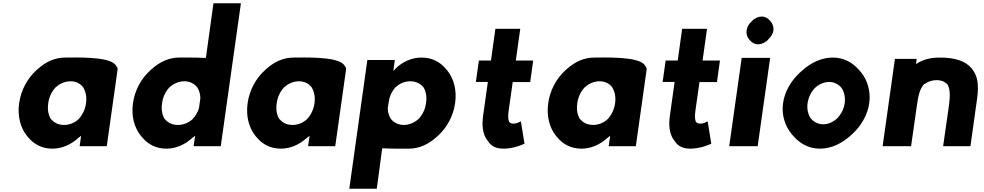

<svg xmlns="http://www.w3.org/2000/svg" viewBox="-20 -887 6019 1174"><path d="M692 -483 685 -492C643 -543 437 -535 379 -535C315 -535 260 -509 211 -465L202 -457C147 -407 108 -335 97 -256C86 -177 105 -105 145 -56L151 -49C187 -5 236 22 301 22C361 22 416 -5 457 -42L476 -57L467 6L468 7H632L633 6L699 -462C700 -471 697 -475 692 -482ZM322 -355H323C347 -377 379 -390 411 -390C442 -390 469 -378 488 -354C503 -329 512 -296 506 -256C501 -219 485 -185 461 -159C438 -137 405 -123 373 -123C340 -123 313 -134 294 -157H293L291 -159C276 -183 269 -216 275 -256C280 -295 297 -328 320 -353ZM685 -488 684 -487Z M1018 -355H1019C1043 -377 1075 -390 1107 -390C1139 -390 1167 -377 1186 -353C1197 -337 1205 -313 1205 -286V-285L1197 -228V-227C1189 -200 1175 -177 1158 -159C1135 -137 1102 -123 1069 -123C1036 -123 1009 -134 990 -157H989L987 -159C972 -183 965 -216 971 -256C976 -295 993 -328 1016 -353ZM1453 -866 1452 -867H1286L1285 -866L1239 -533H1230H1229C1168 -536 1102 -535 1076 -535C1012 -535 956 -508 907 -464L898 -456C843 -406 804 -335 793 -256C782 -177 801 -107 841 -57L848 -49C884 -5 933 22 998 22C1058 22 1113 -5 1154 -42L1173 -57L1164 6L1165 7H1329L1330 6Z M2089 -483 2082 -492C2040 -543 1834 -535 1776 -535C1712 -535 1657 -509 1608 -465L1599 -457C1544 -407 1505 -335 1494 -256C1483 -177 1502 -105 1542 -56L1548 -49C1584 -5 1633 22 1698 22C1758 22 1813 -5 1854 -42L1873 -57L1864 6L1865 7H2029L2030 6L2096 -462C2097 -471 2094 -475 2089 -482ZM1719 -355H1720C1744 -377 1776 -390 1808 -390C1839 -390 1866 -378 1885 -354C1900 -329 1909 -296 1903 -256C1898 -219 1882 -185 1858 -159C1835 -137 1802 -123 1770 -123C1737 -123 1710 -134 1691 -157H1690L1688 -159C1673 -183 1666 -216 1672 -256C1677 -295 1694 -328 1717 -353ZM2082 -488 2081 -487Z M2116 266V267H2282L2284 266L2317 20H2326H2327C2388 23 2454 22 2480 22C2544 22 2600 -5 2649 -49L2658 -57C2713 -107 2752 -178 2763 -257C2774 -336 2755 -406 2715 -456L2708 -464C2672 -508 2622 -535 2558 -535C2498 -535 2444 -510 2403 -472L2385 -453L2394 -519L2393 -520H2227L2226 -519ZM2538 -158H2537C2513 -136 2481 -123 2449 -123C2417 -123 2389 -136 2370 -160C2359 -176 2351 -200 2351 -227V-228L2361 -286C2369 -313 2382 -336 2399 -354L2400 -356H2402C2425 -377 2455 -390 2488 -390C2522 -390 2550 -377 2568 -354H2569C2584 -330 2591 -297 2585 -257C2580 -218 2563 -185 2540 -160ZM2403 -467Z M2908 -516 2890 -388V-386H2963L2934 -179C2926 -124 2930 -67 2960 -29L2966 -21C2983 5 3012 22 3059 22C3121 22 3176 -3 3186 -8L3187 -9L3165 -145C3155 -140 3139 -131 3121 -131C3111 -131 3103 -133 3096 -139V-140L3094 -141C3086 -155 3086 -179 3090 -209L3115 -385H3221L3222 -386L3240 -515V-517H3134L3161 -710L3160 -711H3010L3009 -710L2982 -517H2909Z M3927 -483 3920 -492C3878 -543 3672 -535 3614 -535C3550 -535 3495 -509 3446 -465L3437 -457C3382 -407 3343 -335 3332 -256C3321 -177 3340 -105 3380 -56L3386 -49C3422 -5 3471 22 3536 22C3596 22 3651 -5 3692 -42L3711 -57L3702 6L3703 7H3867L3868 6L3934 -462C3935 -471 3932 -475 3927 -482ZM3557 -355H3558C3582 -377 3614 -390 3646 -390C3677 -390 3704 -378 3723 -354C3738 -329 3747 -296 3741 -256C3736 -219 3720 -185 3696 -159C3673 -137 3640 -123 3608 -123C3575 -123 3548 -134 3529 -157H3528L3526 -159C3511 -183 3504 -216 3510 -256C3515 -295 3532 -328 3555 -353ZM3920 -488 3919 -487Z M4050 -516 4032 -388V-386H4105L4076 -179C4068 -124 4072 -67 4102 -29L4108 -21C4125 5 4154 22 4201 22C4263 22 4318 -3 4328 -8L4329 -9L4307 -145C4297 -140 4281 -131 4263 -131C4253 -131 4245 -133 4238 -139V-140L4236 -141C4228 -155 4228 -179 4232 -209L4257 -385H4363L4364 -386L4382 -515V-517H4276L4303 -710L4302 -711H4152L4151 -710L4124 -517H4051Z M4567 -639C4578 -626 4595 -616 4615 -616C4634 -616 4653 -624 4669 -637L4677 -645V-646C4693 -660 4706 -679 4709 -701C4712 -723 4704 -742 4692 -756L4686 -763C4675 -776 4658 -786 4638 -786C4619 -786 4601 -778 4585 -765L4576 -757V-756C4560 -742 4548 -723 4545 -701C4542 -679 4549 -660 4561 -646ZM4612 7 4613 6 4689 -532 4688 -533H4516L4515 -532L4439 6L4440 7Z M4962 -348C4985 -371 5019 -386 5050 -386C5081 -386 5109 -371 5127 -348C5142 -323 5150 -292 5145 -256C5140 -221 5124 -190 5101 -165C5077 -142 5045 -127 5014 -127C4983 -127 4955 -141 4936 -165C4921 -189 4913 -221 4918 -256C4923 -290 4938 -323 4962 -348ZM4826 -61C4868 -10 4925 22 4994 22C5062 22 5127 -9 5182 -59L5190 -66C5245 -116 5285 -184 5295 -256C5305 -328 5285 -396 5244 -446L5237 -454C5196 -504 5140 -535 5072 -535C5004 -535 4938 -504 4882 -453L4873 -445C4818 -395 4778 -328 4768 -256C4758 -184 4780 -117 4820 -68Z M5587 -246C5595 -304 5605 -346 5631 -373L5634 -374H5635C5654 -388 5678 -397 5707 -397C5735 -397 5755 -389 5770 -374H5772V-373C5789 -347 5791 -305 5783 -246L5747 6L5748 7H5913L5914 6L5955 -287C5966 -368 5957 -426 5925 -463V-464L5924 -467L5920 -471H5919C5882 -514 5821 -535 5726 -535C5670 -535 5629 -523 5597 -505L5581 -495L5585 -526L5584 -527H5453L5452 -526L5377 6L5378 7H5550L5551 6Z"/></svg>

Font: Hussar Woodtype
Style: SeBdObl
Weight: 900
Foundry: Cannot Into Space Fonts
Version: Version 1.07